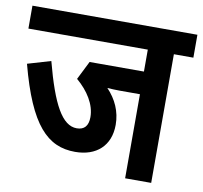

<svg xmlns="http://www.w3.org/2000/svg" viewBox="-72 -699 821 776"><g transform="rotate(10 338.5 -311.0)"><path d="M597 -528H677V-622H0V-528H490V-438H267L229 -362C276 -322 309 -271 309 -219C309 -183 293 -165 262 -165C202 -165 159 -244 114 -415L19 -387C83 -144 159 -70 272 -70C359 -70 415 -120 415 -206C415 -261 393 -308 356 -347C371 -346 389 -345 407 -345H490V0H597Z"/></g></svg>

Font: Noto Sans Devanagari UI Condensed SemiBold
Style: Regular
Weight: 600
Width: 3
Designer: Jelle Bosma - Monotype Design Team
Foundry: Monotype Imaging Inc.
Version: Version 2.003